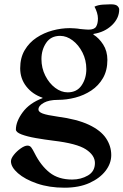

<svg xmlns="http://www.w3.org/2000/svg" viewBox="-20 -606 575 894"><path d="M31 145Q31 132 44.5 115Q58 98 76.5 85Q95 72 108 72Q119 72 125.5 80.5Q132 89 141 107Q170 165 211 197.5Q252 230 316 230Q357 230 389.5 211Q422 192 422 153Q422 117 380 89.5Q338 62 228 49Q188 44 147.5 37Q107 30 80.5 20Q54 10 54 -3Q54 -40 85.5 -83Q117 -126 178 -149V-151Q131 -167 102.5 -203.5Q74 -240 74 -288Q74 -337 95 -372.5Q116 -408 150 -430.5Q184 -453 224.5 -464Q265 -475 305 -475Q312 -475 327.5 -474Q343 -473 353 -471Q363 -470 375 -469Q387 -468 392 -468Q419 -468 427.5 -482Q436 -496 436 -520Q436 -533 431.5 -547.5Q427 -562 420 -575Q436 -583 459.5 -584.5Q483 -586 496 -586Q519 -586 527 -578Q535 -570 535 -562Q535 -521 501 -488.5Q467 -456 415 -448V-445Q441 -429 460.5 -398.5Q480 -368 480 -327Q480 -278 459.5 -242.5Q439 -207 405 -184.5Q371 -162 330.5 -151.5Q290 -141 250 -141Q228 -141 212 -137.5Q196 -134 185 -128Q159 -114 159 -96Q159 -85 178.5 -77.5Q198 -70 248 -63Q339 -51 394 -25Q449 1 473.5 37.5Q498 74 498 116Q498 155 471.5 189.5Q445 224 396.5 246Q348 268 280 268Q209 268 152.5 248.5Q96 229 63.5 200.5Q31 172 31 145ZM173 -331Q173 -289 191 -253.5Q209 -218 237 -197Q265 -176 295 -176Q338 -176 360 -208.5Q382 -241 382 -284Q382 -326 364 -361.5Q346 -397 318 -418Q290 -439 260 -439Q217 -439 195 -406.5Q173 -374 173 -331Z"/></svg>

Font: Monomakh
Style: Regular
Weight: 400
Version: Version 1.200; ttfautohint (v1.8.4.7-5d5b)